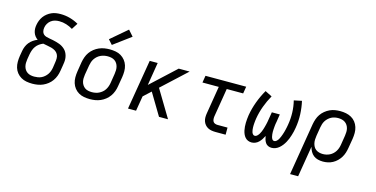

<svg xmlns="http://www.w3.org/2000/svg" viewBox="-91 -1244 3781 1932"><g transform="rotate(15 1800.0 -277.5)"><path d="M254 8Q222 8 192 2.5Q162 -3 136.5 -18Q111 -33 92.5 -56Q74 -79 65.5 -107.5Q57 -136 57 -167Q57 -198 62 -230L71 -283Q75 -307 84.5 -330.5Q94 -354 110 -374Q126 -394 148 -409Q170 -424 193 -433Q177 -444 165 -459.5Q153 -475 146.5 -493.5Q140 -512 139 -532.5Q138 -553 142 -574Q146 -598 155 -621Q164 -644 178.5 -664Q193 -684 213.5 -700Q234 -716 256.5 -726Q279 -736 303 -739.5Q327 -743 350 -743Q401 -743 449 -729.5Q497 -716 538 -692L497 -628Q466 -647 430 -658.5Q394 -670 355 -670Q333 -670 311 -664.5Q289 -659 270.5 -645Q252 -631 240 -610.5Q228 -590 225 -568Q222 -549 225.5 -531Q229 -513 241 -501Q253 -489 271 -484Q289 -479 307 -476Q325 -473 342.5 -469.5Q360 -466 377.5 -461Q395 -456 411.5 -450Q428 -444 443 -434.5Q458 -425 470.5 -413Q483 -401 491.5 -386Q500 -371 505 -353.5Q510 -336 511 -318Q512 -300 509.5 -281Q507 -262 504 -244L495 -190Q491 -163 481 -136Q471 -109 454 -85Q437 -61 413.5 -42.5Q390 -24 363.5 -12.5Q337 -1 309 3.5Q281 8 254 8ZM254 -66Q272 -66 291 -69Q310 -72 327.5 -80Q345 -88 360.5 -101.5Q376 -115 387 -131Q398 -147 404.5 -165.5Q411 -184 414 -202L422 -256Q426 -279 426 -302Q426 -325 415.5 -344Q405 -363 386.5 -374.5Q368 -386 346.5 -392Q325 -398 302.5 -401.5Q280 -405 258 -410Q237 -402 217.5 -388Q198 -374 184.5 -355Q171 -336 163.5 -314.5Q156 -293 152 -271L143 -218Q140 -198 139.5 -179Q139 -160 143.5 -142Q148 -124 158 -109Q168 -94 183 -84Q198 -74 216.5 -70Q235 -66 254 -66Z M854 8Q823 8 792.5 2.5Q762 -3 736.5 -18Q711 -33 693 -56Q675 -79 666 -107.5Q657 -136 657 -167Q657 -198 662 -230L678 -330Q683 -357 692.5 -384Q702 -411 719 -435Q736 -459 759.5 -477.5Q783 -496 809.5 -507.5Q836 -519 864 -523.5Q892 -528 919 -528Q951 -528 981.5 -522.5Q1012 -517 1037 -502Q1062 -487 1080.5 -464Q1099 -441 1108 -412.5Q1117 -384 1117 -353Q1117 -322 1112 -290L1095 -190Q1091 -163 1081 -136Q1071 -109 1054 -85Q1037 -61 1013.5 -42.5Q990 -24 963.5 -12.5Q937 -1 909 3.5Q881 8 854 8ZM855 -65Q873 -65 892 -68.5Q911 -72 928.5 -80.5Q946 -89 961.5 -102Q977 -115 987.5 -131.5Q998 -148 1004.5 -166Q1011 -184 1014 -202L1030 -302Q1033 -322 1033.5 -341Q1034 -360 1029.5 -378Q1025 -396 1015 -411.5Q1005 -427 990 -437Q975 -447 956.5 -451Q938 -455 918 -455Q900 -455 881.5 -451.5Q863 -448 845 -439.5Q827 -431 812 -418Q797 -405 786 -388.5Q775 -372 769 -354Q763 -336 760 -318L743 -218Q740 -198 739.5 -179Q739 -160 743.5 -142Q748 -124 758.5 -108.5Q769 -93 783.5 -83Q798 -73 817 -69Q836 -65 855 -65ZM927 -576 884 -624 1055 -770 1108 -710Z M1250 0 1337 -520H1420L1381 -281L1639 -520H1753L1497 -283L1667 0H1573L1437 -227L1360 -156L1334 0Z M2163 0Q2141 0 2120 -3.5Q2099 -7 2081.5 -16.5Q2064 -26 2051 -41.5Q2038 -57 2031.5 -76.5Q2025 -96 2025 -117.5Q2025 -139 2029 -161L2076 -447H1906L1918 -520H2342L2330 -447H2159L2110 -149Q2108 -135 2109 -120.5Q2110 -106 2116.5 -95Q2123 -84 2136 -79Q2149 -74 2163 -74H2267V0Z M2539 8Q2518 8 2500.5 0.5Q2483 -7 2470.5 -21.5Q2458 -36 2450.5 -53.5Q2443 -71 2439 -90Q2435 -109 2433.5 -129Q2432 -149 2432.5 -169Q2433 -189 2435 -209Q2437 -229 2440 -250Q2452 -321 2478 -391.5Q2504 -462 2542 -528L2614 -492Q2580 -432 2556.5 -368Q2533 -304 2522 -239Q2520 -226 2518.5 -214Q2517 -202 2516 -189.5Q2515 -177 2514.5 -165Q2514 -153 2514.5 -141Q2515 -129 2516.5 -117Q2518 -105 2521.5 -94Q2525 -83 2533 -74Q2541 -65 2553 -65Q2566 -65 2577.5 -76Q2589 -87 2596.5 -99.5Q2604 -112 2609.5 -125Q2615 -138 2619.5 -151.5Q2624 -165 2627.5 -178.5Q2631 -192 2634.5 -205.5Q2638 -219 2640.5 -232.5Q2643 -246 2645 -260L2658 -338H2741L2729 -260Q2726 -246 2724 -232.5Q2722 -219 2721 -205.5Q2720 -192 2719 -178.5Q2718 -165 2718 -152Q2718 -139 2719.5 -125.5Q2721 -112 2724 -99.5Q2727 -87 2734.5 -76Q2742 -65 2756 -65Q2769 -65 2780.5 -76Q2792 -87 2799 -99.5Q2806 -112 2811.5 -125.5Q2817 -139 2821.5 -152Q2826 -165 2830 -178.5Q2834 -192 2837 -205.5Q2840 -219 2843 -232.5Q2846 -246 2848 -260Q2859 -324 2857 -388Q2855 -452 2840 -511L2921 -528Q2936 -462 2939 -391.5Q2942 -321 2930 -250Q2927 -229 2922 -209Q2917 -189 2911 -169Q2905 -149 2897 -129Q2889 -109 2878.5 -90Q2868 -71 2854.5 -53.5Q2841 -36 2824 -21.5Q2807 -7 2786.5 0.5Q2766 8 2746 8Q2727 8 2710 0Q2693 -8 2683 -23Q2673 -38 2667.5 -55.5Q2662 -73 2659 -92Q2650 -73 2638.5 -55.5Q2627 -38 2612 -23Q2597 -8 2577.5 0Q2558 8 2539 8Z M2996 215 3086 -330Q3091 -357 3100 -383.5Q3109 -410 3125 -433.5Q3141 -457 3164 -476Q3187 -495 3213 -507Q3239 -519 3266 -523.5Q3293 -528 3320 -528Q3352 -528 3382 -522Q3412 -516 3437.5 -501.5Q3463 -487 3481 -464Q3499 -441 3508 -412.5Q3517 -384 3517 -353Q3517 -322 3512 -290L3495 -190Q3491 -165 3483 -139.5Q3475 -114 3461 -91Q3447 -68 3427 -48.5Q3407 -29 3383 -16Q3359 -3 3333 2.5Q3307 8 3282 8Q3255 8 3229 1.5Q3203 -5 3183.5 -20.5Q3164 -36 3151.5 -58.5Q3139 -81 3133 -106L3080 215ZM3262 -65Q3279 -65 3297.5 -69Q3316 -73 3333 -81.5Q3350 -90 3364.5 -103.5Q3379 -117 3389 -133Q3399 -149 3405 -166.5Q3411 -184 3414 -202L3430 -302Q3433 -322 3433.5 -341Q3434 -360 3429.5 -378Q3425 -396 3415 -411Q3405 -426 3390.5 -436Q3376 -446 3357.5 -450.5Q3339 -455 3319 -455Q3302 -455 3283.5 -451.5Q3265 -448 3248 -439Q3231 -430 3216.5 -416.5Q3202 -403 3192 -387Q3182 -371 3176.5 -353.5Q3171 -336 3168 -318L3153 -227Q3150 -207 3149 -187Q3148 -167 3152 -148.5Q3156 -130 3165 -113.5Q3174 -97 3189 -86Q3204 -75 3223 -70Q3242 -65 3262 -65Z"/></g></svg>

Font: Iosevka SS04 Extended
Style: Italic
Weight: 400
Width: 7
Italic angle: -9°
Monospace: yes
Designer: Belleve Invis
Foundry: Belleve Invis
Version: Version 19.0.0; ttfautohint (v1.8.4)